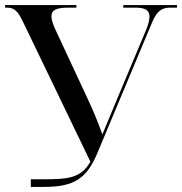

<svg xmlns="http://www.w3.org/2000/svg" viewBox="-20 -734 715 754"><path d="M101 0H153C270 0 320 -32 362 -132L576 -643C595 -689 613 -704 649 -704H675V-714H464V-704H510C549 -704 567 -695 567 -669C567 -655 562 -635 551 -610L436 -336C418 -293 400 -249 382 -206C366 -252 345 -302 322 -351L197 -619C187 -641 182 -658 182 -670C182 -695 202 -704 249 -704H280V-714H0V-704H8C35 -704 50 -691 69 -651L335 -99C298 -34 247 -30 150 -30H101Z"/></svg>

Font: Noto Serif Display
Style: Regular
Weight: 400
Designer: Monotype Design Team
Foundry: Monotype Imaging Inc.
Version: Version 2.009